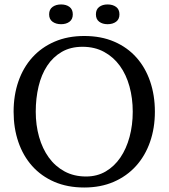

<svg xmlns="http://www.w3.org/2000/svg" viewBox="-20 -836 762 868"><path d="M41.5 -331.1Q41.5 -405.3 63.2 -468Q85 -530.8 126.2 -576.4Q167.5 -622.1 226.8 -647.7Q286.1 -673.3 360.8 -673.3Q437 -673.3 496.3 -647.7Q555.7 -622.1 596.4 -576.4Q637.2 -530.8 658.7 -468Q680.2 -405.3 680.2 -331.1Q680.2 -256.8 658.2 -194.1Q636.2 -131.3 594.7 -85.4Q553.2 -39.6 494.1 -13.9Q435.1 11.7 360.8 11.7Q285.2 11.7 225.8 -13.9Q166.5 -39.6 125.5 -85.4Q84.5 -131.3 63 -194.1Q41.5 -256.8 41.5 -331.1ZM141.6 -331.1Q141.6 -270.5 156.7 -217Q171.9 -163.6 200.7 -123.8Q229.5 -84 272 -61Q314.5 -38.1 369.1 -38.1Q418.9 -38.1 458 -61Q497.1 -84 524.2 -123.8Q551.3 -163.6 565.7 -217Q580.1 -270.5 580.1 -331.1Q580.1 -391.6 565.4 -445.1Q550.8 -498.5 522 -538.3Q493.2 -578.1 450.7 -601.3Q408.2 -624.5 353 -624.5Q298.8 -624.5 259 -601.3Q219.2 -578.1 193.1 -538.3Q167 -498.5 154.3 -445.1Q141.6 -391.6 141.6 -331.1ZM202.1 -771Q202.1 -793.5 217.5 -804.7Q232.9 -815.9 256.3 -815.9Q279.3 -815.9 294.2 -804.7Q309.1 -793.5 309.1 -771Q309.1 -749 294.2 -737.8Q279.3 -726.6 256.3 -726.6Q232.9 -726.6 217.5 -737.8Q202.1 -749 202.1 -771ZM413.6 -771Q413.6 -793.5 428.5 -804.7Q443.4 -815.9 466.3 -815.9Q489.7 -815.9 504.9 -804.7Q520 -793.5 520 -771Q520 -749 504.9 -737.8Q489.7 -726.6 466.3 -726.6Q443.4 -726.6 428.5 -737.8Q413.6 -749 413.6 -771Z"/></svg>

Font: PT Astra Serif
Style: Regular
Weight: 400
Designer: A.Korolkova, I. Chaeva
Foundry: ParaType Ltd
Version: Version 1.002